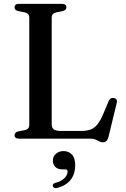

<svg xmlns="http://www.w3.org/2000/svg" viewBox="-20 -720 654 997"><path d="M306 -662.5 273 -656Q261 -653.5 254.8 -646.8Q248.5 -640 248.5 -629.5V-74.5Q248.5 -56 259.8 -48Q271 -40 295.5 -40H401.5Q430.5 -40 450.5 -47.5Q470.5 -55 485.8 -74Q501 -93 516 -128L544.5 -195.5Q549.5 -205.5 556 -209.2Q562.5 -213 571.5 -211Q581.5 -209 585.2 -202.5Q589 -196 586 -184.5L543.5 -9.5Q539.5 5 532.8 12Q526 19 514.5 19Q504.5 19 495.8 14.2Q487 9.5 476.5 4.8Q466 0 450 0H79.5Q67 0 61.2 -5Q55.5 -10 55.5 -18Q55.5 -32.5 74 -37.5L107.5 -44Q119.5 -46.5 125.8 -53.2Q132 -60 132 -70.5V-629.5Q132 -640 125.8 -646.8Q119.5 -653.5 107.5 -656L74 -662.5Q55.5 -667.5 55.5 -682Q55.5 -690.5 61.2 -695.2Q67 -700 79.5 -700H301Q313.5 -700 319.2 -695.2Q325 -690.5 325 -682Q325 -667.5 306 -662.5ZM304 159.5Q279.5 159.5 267 146.5Q254.5 133.5 254.5 114.5Q254.5 92.5 270.5 78.5Q286.5 64.5 309.5 64.5Q336.5 64.5 353.5 82.5Q370.5 100.5 370.5 137.5Q370.5 183.5 346.8 213.8Q323 244 276.5 256Q267.5 258 262 255.5Q256.5 253 254.5 247Q252.5 241.5 255.8 236.5Q259 231.5 267.5 229.5Q289.5 224 303.2 214.5Q317 205 324 193.5Q331 182 331 171Q331 159.5 318 159.5Z"/></svg>

Font: Fraunces 16pt
Style: Regular
Weight: 400
Version: Version 1.000;[b76b70a41]